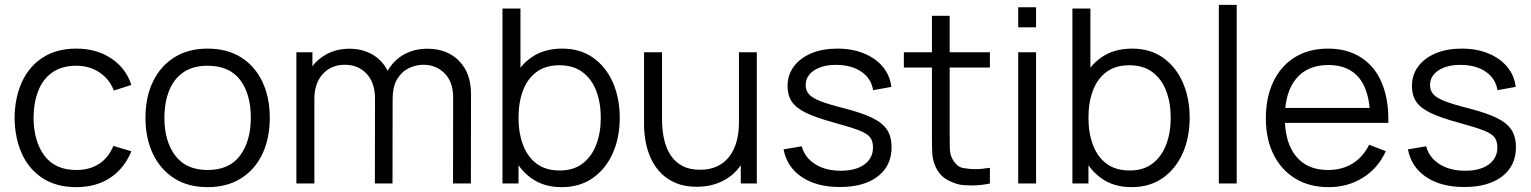

<svg xmlns="http://www.w3.org/2000/svg" viewBox="-20 -755 6298 790"><path d="M294 15Q212.5 15 156 -21.5Q99.5 -58 70.2 -122.2Q41 -186.5 40 -270Q41 -355 71 -419.2Q101 -483.5 157.5 -519.2Q214 -555 294.5 -555Q376.5 -555 437.2 -515Q498 -475 520.5 -405.5L448.5 -382.5Q429.5 -431 388.2 -457.8Q347 -484.5 294 -484.5Q234.5 -484.5 195.5 -457.2Q156.5 -430 137.5 -381.5Q118.5 -333 118 -270Q119 -173 163 -114.2Q207 -55.5 294 -55.5Q349 -55.5 387.8 -80.8Q426.5 -106 446.5 -154.5L520.5 -132.5Q490.5 -60.5 432.5 -22.8Q374.5 15 294 15Z M834 15Q753.5 15 696.5 -21.5Q639.5 -58 609 -122.5Q578.5 -187 578.5 -270.5Q578.5 -355.5 609.5 -419.5Q640.5 -483.5 697.8 -519.2Q755 -555 834 -555Q915 -555 972.2 -518.8Q1029.5 -482.5 1059.8 -418.2Q1090 -354 1090 -270.5Q1090 -185.5 1059.5 -121.2Q1029 -57 971.5 -21Q914 15 834 15ZM834 -55.5Q924 -55.5 968 -115.2Q1012 -175 1012 -270.5Q1012 -368.5 967.8 -426.5Q923.5 -484.5 834 -484.5Q773.5 -484.5 734.2 -457.2Q695 -430 675.8 -381.8Q656.5 -333.5 656.5 -270.5Q656.5 -173 701.5 -114.2Q746.5 -55.5 834 -55.5Z M1844 0 1844.5 -354.5Q1844.5 -417 1809.8 -452.8Q1775 -488.5 1721.5 -488.5Q1691 -488.5 1662 -474.5Q1633 -460.5 1614.2 -429.5Q1595.5 -398.5 1595.5 -348.5L1595 0H1522.5L1523 -349.5Q1523 -414 1488.8 -451.2Q1454.5 -488.5 1398.5 -488.5Q1342.5 -488.5 1308 -450.2Q1273.5 -412 1273.5 -348.5V0H1199.5V-540H1265.5V-483Q1288 -512 1321 -530.5Q1363.5 -554.5 1417.5 -554.5Q1469 -554.5 1509.2 -532.5Q1549.5 -510.5 1572.5 -468.5Q1574 -466 1575 -463.5Q1599.5 -506.5 1641.5 -530.5Q1684.5 -554.5 1738.5 -554.5Q1820 -554.5 1869 -504.2Q1918 -454 1918 -368.5L1917.5 0Z M2290.5 15Q2216 15 2164.5 -23Q2135 -44.5 2113.5 -75V0H2047.5V-720H2121.5V-476.5Q2140.5 -500.5 2165.5 -518Q2217.5 -555 2293.5 -555Q2367.5 -555 2420.5 -517.5Q2473.5 -480 2501.8 -415.5Q2530 -351 2530 -270.5Q2530 -189.5 2501.5 -125Q2473 -60.5 2419.5 -22.8Q2366 15 2290.5 15ZM2283 -53.5Q2339.5 -53.5 2377 -82Q2414.5 -110.5 2433.2 -159.8Q2452 -209 2452 -270.5Q2452 -331.5 2433.5 -380.5Q2415 -429.5 2377.2 -458Q2339.5 -486.5 2281.5 -486.5Q2225 -486.5 2187.8 -459Q2150.5 -431.5 2132 -382.8Q2113.5 -334 2113.5 -270.5Q2113.5 -208 2132 -158.8Q2150.5 -109.5 2188 -81.5Q2225.5 -53.5 2283 -53.5Z M2846.5 13.5Q2798 13.5 2761.8 -1.5Q2725.5 -16.5 2700.2 -42Q2675 -67.5 2659.5 -100.2Q2644 -133 2637 -169.8Q2630 -206.5 2630 -243V-540H2704V-264.5Q2704 -220 2712.5 -182Q2721 -144 2739.8 -115.8Q2758.5 -87.5 2788.2 -72Q2818 -56.5 2860.5 -56.5Q2899.5 -56.5 2929.2 -70Q2959 -83.5 2979.2 -108.8Q2999.5 -134 3010 -170.2Q3020.5 -206.5 3020.5 -252V-540H3094V0H3028V-75Q3002 -37.5 2963.5 -15.5Q2912.5 13.5 2846.5 13.5Z M3435.5 14.5Q3340.5 14.5 3279.2 -26.5Q3218 -67.5 3204 -140.5L3279 -153Q3291 -107 3333.8 -79.8Q3376.5 -52.5 3439.5 -52.5Q3501 -52.5 3536.5 -78.2Q3572 -104 3572 -148.5Q3572 -173.5 3560.8 -189.2Q3549.5 -205 3515 -218.5Q3480.5 -232 3412 -250.5Q3338.5 -270.5 3297 -290.5Q3255.5 -310.5 3238 -336.8Q3220.5 -363 3220.5 -401Q3220.5 -447 3246.5 -481.8Q3272.5 -516.5 3318.5 -535.8Q3364.5 -555 3425.5 -555Q3486.5 -555 3534.8 -535.2Q3583 -515.5 3612.5 -480Q3642 -444.5 3647.5 -397.5L3572.5 -384Q3565 -431.5 3525.2 -459.2Q3485.5 -487 3424.5 -488Q3421 -488 3417.5 -488Q3365 -488 3330 -465.5Q3295 -443 3295 -404.5Q3295 -383 3308 -367.8Q3321 -352.5 3355.2 -339Q3389.5 -325.5 3453 -309.5Q3527.5 -290.5 3570 -269.5Q3612.5 -248.5 3630.5 -220Q3648.5 -191.5 3648.5 -149.5Q3648.5 -73 3591.8 -29.2Q3535 14.5 3435.5 14.5Z M4053 0Q4015.5 8 3978.5 8Q3971 8 3945 6.8Q3919 5.5 3884.2 -11.5Q3849.5 -28.5 3831.5 -64.5Q3817 -94.5 3815.8 -125.2Q3814.5 -156 3814.5 -195.5V-477H3699V-540H3814.5V-690H3887.5V-540H4053V-477H3887.5V-198.5Q3887.5 -164.5 3888.2 -141.8Q3889 -119 3898.5 -101.5Q3916.5 -68 3944 -63.5Q3971.5 -59 3990.5 -59Q4018.5 -59 4053 -64.5Z M4169.5 -642.5V-725H4243V-642.5ZM4169.5 0V-540H4243V0Z M4635.5 15Q4561 15 4509.5 -23Q4480 -44.5 4458.5 -75V0H4392.5V-720H4466.5V-476.5Q4485.5 -500.5 4510.5 -518Q4562.5 -555 4638.5 -555Q4712.5 -555 4765.5 -517.5Q4818.5 -480 4846.8 -415.5Q4875 -351 4875 -270.5Q4875 -189.5 4846.5 -125Q4818 -60.5 4764.5 -22.8Q4711 15 4635.5 15ZM4628 -53.5Q4684.5 -53.5 4722 -82Q4759.5 -110.5 4778.2 -159.8Q4797 -209 4797 -270.5Q4797 -331.5 4778.5 -380.5Q4760 -429.5 4722.2 -458Q4684.5 -486.5 4626.5 -486.5Q4570 -486.5 4532.8 -459Q4495.5 -431.5 4477 -382.8Q4458.5 -334 4458.5 -270.5Q4458.5 -208 4477 -158.8Q4495.5 -109.5 4533 -81.5Q4570.5 -53.5 4628 -53.5Z M4995 0V-735H5068.5V0Z M5447 15Q5368 15 5310.2 -20Q5252.5 -55 5220.5 -118.5Q5188.5 -182 5188.5 -267.5Q5188.5 -356 5220 -420.5Q5251.5 -485 5308.8 -520Q5366 -555 5444 -555Q5524 -555 5580.5 -518.2Q5637 -481.5 5664.8 -415.8Q5692.5 -350 5692.5 -264.5Q5692.5 -257 5692.5 -249.5H5267Q5271.5 -162 5313 -111.5Q5359 -55.5 5444 -55.5Q5502 -55.5 5545.2 -82.2Q5588.5 -109 5613.5 -159.5L5682 -133Q5650 -62.5 5587.8 -23.8Q5525.5 15 5447 15ZM5615.5 -311Q5608 -390 5572.5 -434Q5529 -487.5 5446 -487.5Q5359 -487.5 5313 -431Q5276 -386 5268.5 -311Z M6004.5 14.5Q5909.5 14.5 5848.2 -26.5Q5787 -67.5 5773 -140.5L5848 -153Q5860 -107 5902.8 -79.8Q5945.5 -52.5 6008.5 -52.5Q6070 -52.5 6105.5 -78.2Q6141 -104 6141 -148.5Q6141 -173.5 6129.8 -189.2Q6118.5 -205 6084 -218.5Q6049.5 -232 5981 -250.5Q5907.5 -270.5 5866 -290.5Q5824.5 -310.5 5807 -336.8Q5789.5 -363 5789.5 -401Q5789.5 -447 5815.5 -481.8Q5841.5 -516.5 5887.5 -535.8Q5933.5 -555 5994.5 -555Q6055.5 -555 6103.8 -535.2Q6152 -515.5 6181.5 -480Q6211 -444.5 6216.5 -397.5L6141.5 -384Q6134 -431.5 6094.2 -459.2Q6054.5 -487 5993.5 -488Q5990 -488 5986.5 -488Q5934 -488 5899 -465.5Q5864 -443 5864 -404.5Q5864 -383 5877 -367.8Q5890 -352.5 5924.2 -339Q5958.5 -325.5 6022 -309.5Q6096.5 -290.5 6139 -269.5Q6181.5 -248.5 6199.5 -220Q6217.5 -191.5 6217.5 -149.5Q6217.5 -73 6160.8 -29.2Q6104 14.5 6004.5 14.5Z"/></svg>

Font: Cns Manrope
Style: Regular
Weight: 400
Designer: Mikhail Sharanda
Foundry: Mikhail Sharanda
Version: Version 4.504